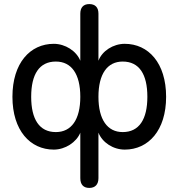

<svg xmlns="http://www.w3.org/2000/svg" viewBox="-20 -723 876 942"><path d="M418 199C447 199 463 182 463 151V-72C482 -24 535 11 592 11C708 11 795 -83 795 -248C795 -414 708 -508 592 -508C535 -508 481 -473 463 -425V-656C463 -687 447 -703 418 -703C389 -703 374 -686 374 -656V-425C355 -473 300 -508 244 -508C128 -508 41 -414 41 -248C41 -83 128 11 244 11C300 11 355 -25 374 -72V151C374 182 389 199 418 199ZM133 -248C133 -359 173 -421 254 -421C330 -421 374 -361 374 -248C374 -136 330 -75 254 -75C173 -75 133 -138 133 -248ZM463 -248C463 -361 507 -421 582 -421C663 -421 703 -359 703 -248C703 -138 663 -75 582 -75C507 -75 463 -136 463 -248Z"/></svg>

Font: 寒蝉半圆体
Style: Regular
Weight: 400
Designer: Yoshimichi Ohira & Warren
Foundry: ChillType
Version: Version 1.800;Glyphs 3.1.1 (3135)